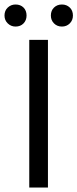

<svg xmlns="http://www.w3.org/2000/svg" viewBox="-40 -833 344 853"><path d="M90 0V-656H173V0ZM29 -715Q9 -715 -5.5 -729Q-20 -743 -20 -764Q-20 -786 -5.5 -799.5Q9 -813 29 -813Q51 -813 64.5 -799.5Q78 -786 78 -764Q78 -743 64.5 -729Q51 -715 29 -715ZM235 -715Q214 -715 200 -729Q186 -743 186 -764Q186 -786 200 -799.5Q214 -813 235 -813Q256 -813 270 -799.5Q284 -786 284 -764Q284 -743 270 -729Q256 -715 235 -715Z"/></svg>

Font: Source Sans 3 ExtraLight
Style: Regular
Weight: 400
Version: Version 3.052;hotconv 1.1.0;makeotfexe 2.6.0